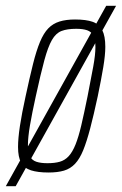

<svg xmlns="http://www.w3.org/2000/svg" viewBox="-49 -585 419 660"><path d="M-29 55 316 -565H350L5 55ZM118 8Q81 8 57.5 0.5Q34 -7 23.5 -26Q13 -45 13 -80Q13 -109 19.5 -152Q26 -195 39 -254Q53 -319 64.5 -365Q76 -411 88.5 -441Q101 -471 117 -487.5Q133 -504 155.5 -511Q178 -518 209 -518Q247 -518 269.5 -510Q292 -502 302.5 -481.5Q313 -461 313 -424Q313 -396 306 -354Q299 -312 287 -254Q273 -189 261 -143.5Q249 -98 237 -68.5Q225 -39 209 -22Q193 -5 171 1.5Q149 8 118 8ZM114 -24Q139 -24 156.5 -29Q174 -34 187 -48Q200 -62 210.5 -88Q221 -114 230.5 -154.5Q240 -195 252 -254Q264 -315 271.5 -356Q279 -397 279 -423Q279 -449 272 -462.5Q265 -476 250.5 -481Q236 -486 213 -486Q182 -486 162.5 -478.5Q143 -471 129.5 -447.5Q116 -424 103.5 -378Q91 -332 74 -254Q61 -195 54 -154Q47 -113 47 -86Q47 -61 54 -47.5Q61 -34 76 -29Q91 -24 114 -24Z"/></svg>

Font: Saira UltraCondensed Thin
Style: Italic
Weight: 250
Width: 1
Italic angle: -12°
Designer: Hector Gatti with collaboration of the Omnibus-Type team
Foundry: Omnibus-Type
Version: Version 1.101